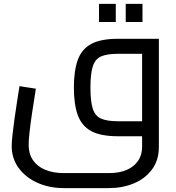

<svg xmlns="http://www.w3.org/2000/svg" viewBox="-20 -699 903 985"><path d="M307 266Q232 266 171.5 238.5Q111 211 75.5 162.5Q40 114 40 50Q40 29 44 -7Q48 -43 54 -86.5Q60 -130 67 -174.5Q74 -219 80 -257L164 -244Q153 -176 144.5 -119Q136 -62 131.5 -20.5Q127 21 127 44Q127 90 149 122.5Q171 155 212 172Q253 189 307 189H539Q593 189 630.5 172.5Q668 156 688.5 126Q709 96 709 55V-456L749 -423H585Q529 -423 498.5 -409.5Q468 -396 456 -358.5Q444 -321 444 -250Q444 -178 456 -141Q468 -104 498.5 -90.5Q529 -77 585 -77H709V0H585Q497 0 448 -26.5Q399 -53 379 -108.5Q359 -164 359 -250Q359 -336 379 -391.5Q399 -447 448 -473.5Q497 -500 585 -500H795V55Q795 124 759 171.5Q723 219 665 242.5Q607 266 539 266ZM488 -586V-679H574V-586ZM625 -586V-679H711V-586Z"/></svg>

Font: Cairo Play Medium
Style: Regular
Weight: 500
Version: Version 3.119